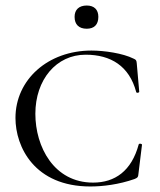

<svg xmlns="http://www.w3.org/2000/svg" viewBox="-20 -663 578 695"><path d="M294 -559C321 -559 336 -574 336 -602C336 -628 321 -643 294 -643C266 -643 250 -628 250 -602C250 -574 266 -559 294 -559ZM311 -480C154 -480 36 -375 36 -236C36 -131 105 12 307 12C352 12 410 5 467 -15C479 -20 480 -22 481 -33L494 -139C494 -143 483 -145 482 -140C456 -44 396 -2 317 -2C175 -2 108 -132 108 -251C108 -375 184 -465 290 -465C381 -465 448 -424 473 -330C474 -325 484 -327 484 -331L475 -434C474 -444 473 -447 463 -451C425 -470 358 -480 311 -480Z"/></svg>

Font: Cormorant SC
Style: Regular
Weight: 400
Designer: Christian Thalmann (Catharsis Fonts)
Version: Version 1.000;PS 001.000;hotconv 1.0.70;makeotf.lib2.5.58329